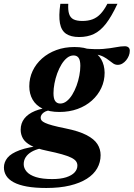

<svg xmlns="http://www.w3.org/2000/svg" viewBox="-98 -700 682 980"><path d="M503 -369Q490.5 -369 480.2 -375.8Q470 -382.5 458.2 -392Q446.5 -401.5 430.8 -410Q415 -418.5 391.8 -422.2Q368.5 -426 335 -421.5L334.5 -452.5Q390 -447 428.2 -450.2Q466.5 -453.5 493 -458.8Q519.5 -464 539 -464Q550.5 -464 557.5 -458.2Q564.5 -452.5 564.5 -441Q564.5 -428 559.5 -415.5Q554.5 -403 546 -392.5Q537.5 -382 526.5 -375.5Q515.5 -369 503 -369ZM209.5 -171.5Q227 -171.5 242.5 -183.8Q258 -196 270.8 -216.8Q283.5 -237.5 292.8 -262.8Q302 -288 307 -314.5Q312 -341 312 -364Q312 -392.5 303.2 -404.8Q294.5 -417 277.5 -417Q260 -417 244.5 -404.8Q229 -392.5 216.2 -371.8Q203.5 -351 194.2 -325.8Q185 -300.5 180 -274Q175 -247.5 175 -224.5Q175 -196 184 -183.8Q193 -171.5 209.5 -171.5ZM282 -460Q334 -460 368 -443.2Q402 -426.5 418.8 -397Q435.5 -367.5 436 -329Q436 -287 419 -250.8Q402 -214.5 371 -186.8Q340 -159 297.8 -143.8Q255.5 -128.5 205 -128.5Q153.5 -128.5 119.5 -145.2Q85.5 -162 68.5 -191.5Q51.5 -221 51.5 -259.5Q51.5 -301.5 68.5 -337.8Q85.5 -374 116.5 -401.5Q147.5 -429 189.5 -444.5Q231.5 -460 282 -460ZM138.5 259.5Q80.5 259.5 39.2 252Q-2 244.5 -28 230.5Q-54 216.5 -66 197.2Q-78 178 -78 155Q-78 128 -60 105.5Q-42 83 2.5 66.5Q47 50 127.5 41.5L169 39L172 49Q135.5 51 107.8 57.8Q80 64.5 61.2 76Q42.5 87.5 32.8 103Q23 118.5 23 138Q23 158.5 38 176Q53 193.5 85.2 203.8Q117.5 214 168.5 214Q211.5 214 240 204.8Q268.5 195.5 282.8 180Q297 164.5 297 145Q297 132.5 289.8 122.8Q282.5 113 265.2 104.5Q248 96 218 87.5Q188 79 142 69.5Q88.5 58.5 59.2 42.5Q30 26.5 18.8 6.2Q7.5 -14 7.5 -38Q7.5 -70.5 26.2 -94.8Q45 -119 81 -133.8Q117 -148.5 167.5 -152.5L178.5 -139.5Q141.5 -138 125.5 -126Q109.5 -114 109.5 -99Q109.5 -91.5 114.2 -85.2Q119 -79 132.2 -72.8Q145.5 -66.5 170.2 -59.8Q195 -53 235 -45Q304.5 -31 343.8 -10.5Q383 10 399.2 35.5Q415.5 61 415.5 92Q415.5 128.5 398 159.2Q380.5 190 345.5 212.2Q310.5 234.5 258.8 247Q207 259.5 138.5 259.5ZM322 -593Q352 -593 374.5 -601.5Q397 -610 415.2 -629.2Q433.5 -648.5 450 -680.5H501.5Q471.5 -616 442.8 -579Q414 -542 381.2 -526.5Q348.5 -511 306 -511Q264 -511 239.5 -527.5Q215 -544 208 -581.2Q201 -618.5 210 -680.5H250.5Q248.5 -648 254.8 -628.8Q261 -609.5 277.5 -601.2Q294 -593 322 -593Z"/></svg>

Font: Newsreader 16pt 16pt
Style: Bold Italic
Weight: 700
Italic angle: -17°
Version: Version 1.003